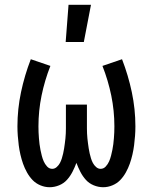

<svg xmlns="http://www.w3.org/2000/svg" viewBox="-20 -776 640 804"><path d="M188 8Q168 8 149 0Q130 -8 116.5 -22Q103 -36 93 -54Q83 -72 76.5 -90.5Q70 -109 65.5 -128.5Q61 -148 58.5 -167.5Q56 -187 54.5 -207Q53 -227 53 -247Q53 -319 68 -390Q83 -461 109 -528L191 -500Q167 -439 154 -375.5Q141 -312 141 -247Q141 -234 141.5 -222Q142 -210 143 -197.5Q144 -185 145.5 -172.5Q147 -160 149.5 -148Q152 -136 155 -124Q158 -112 163 -100.5Q168 -89 177 -79Q186 -69 199 -69Q209 -69 217.5 -76.5Q226 -84 231 -93.5Q236 -103 239 -113Q242 -123 244.5 -133.5Q247 -144 248.5 -154.5Q250 -165 251.5 -175.5Q253 -186 254 -196.5Q255 -207 255.5 -217.5Q256 -228 256 -238.5Q256 -249 256 -260V-338H344V-260Q344 -249 344 -238.5Q344 -228 344.5 -217.5Q345 -207 346 -196.5Q347 -186 348.5 -175.5Q350 -165 351.5 -154.5Q353 -144 355.5 -133.5Q358 -123 361 -113Q364 -103 369 -93.5Q374 -84 382.5 -76.5Q391 -69 401 -69Q414 -69 423 -79Q432 -89 437 -100.5Q442 -112 445 -124Q448 -136 450.5 -148Q453 -160 454.5 -172.5Q456 -185 457 -197.5Q458 -210 458.5 -222Q459 -234 459 -247Q459 -312 446 -375.5Q433 -439 409 -500L491 -528Q517 -461 532 -390Q547 -319 547 -247Q547 -227 545.5 -207Q544 -187 541.5 -167.5Q539 -148 534.5 -128.5Q530 -109 523.5 -90.5Q517 -72 507 -54Q497 -36 483.5 -22Q470 -8 451 0Q432 8 412 8Q392 8 372.5 0Q353 -8 339.5 -23Q326 -38 316.5 -56.5Q307 -75 300 -94Q293 -75 283.5 -56.5Q274 -38 260.5 -23Q247 -8 227.5 0Q208 8 188 8ZM255 -600 267 -756H361L331 -600Z"/></svg>

Font: Iosevka Medium Extended
Style: Regular
Weight: 500
Width: 7
Monospace: yes
Designer: Belleve Invis
Foundry: Belleve Invis
Version: Version 32.5.0; ttfautohint (v1.8.4)